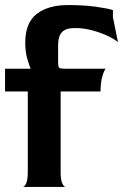

<svg xmlns="http://www.w3.org/2000/svg" viewBox="-20 -740 487 760"><path d="M70 0Q77 0 83.5 -14Q90 -28 90 -60V-378H0V-468H100L101 -470Q98 -475 89 -503.5Q80 -532 80 -571Q80 -650 125.5 -685Q171 -720 250 -720Q311 -720 358.5 -713.5Q406 -707 427 -700V-672L447 -573Q435 -584 408 -597Q381 -610 346.5 -619.5Q312 -629 276 -629Q241 -629 225.5 -613Q210 -597 210 -560V-498Q210 -476 214 -472Q218 -468 241 -468H398Q391 -459 384.5 -435.5Q378 -412 378 -378H220V-60Q220 -28 226.5 -14Q233 0 240 0Z"/></svg>

Font: Red Rose SemiBold
Style: Regular
Weight: 600
Designer: Jaikishan Patel
Version: Version 2.000